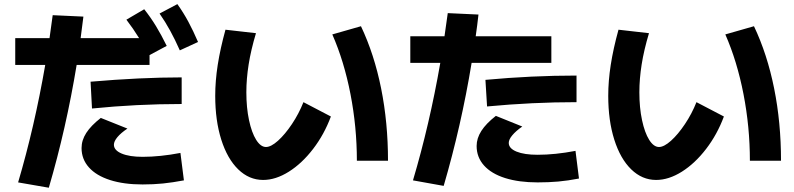

<svg xmlns="http://www.w3.org/2000/svg" viewBox="-20 -838 3790 916"><path d="M195.8 -528.3H52.7V-656.2H216.3L231.4 -765.6L377.9 -758.8L364.7 -656.2H643.6Q616.2 -700.7 583 -744.1L668 -793.9Q698.2 -755.9 723.9 -713.9Q749.5 -671.9 775.4 -619.1L693.4 -575.2V-528.3H345.7Q295.9 -225.6 212.9 57.6L66.4 32.2Q144.5 -231.9 195.8 -528.3ZM369.1 -131.8Q369.1 -168.9 391.6 -203.9Q414.1 -238.8 460.9 -275.4L587.9 -224.6Q556.6 -203.6 540 -183.6Q523.4 -163.6 523.4 -147.5Q523.4 -121.1 560.3 -105.5Q597.2 -89.8 660.2 -89.8Q743.7 -89.8 840.8 -108.4L857.4 22.5Q803.2 32.7 757.6 37.4Q711.9 42 660.2 42Q570.8 42 505.1 21Q439.5 0 404.3 -39.3Q369.1 -78.6 369.1 -131.8ZM846.7 -468.8V-341.8Q632.3 -341.8 418.9 -320.3L412.1 -448.2Q650.4 -468.8 846.7 -468.8ZM741.2 -773.4 826.2 -818.4Q855.5 -777.3 878.7 -734.1Q901.9 -690.9 924.8 -637.7L837.9 -597.7Q814.5 -650.4 791.7 -691.9Q769 -733.4 741.2 -773.4Z M1006.8 -380.9Q1006.8 -451.7 1018.8 -528.8Q1030.8 -606 1055.7 -696.3L1201.2 -679.7Q1177.2 -599.6 1166.3 -530.8Q1155.3 -461.9 1155.3 -397.5Q1155.3 -324.7 1168 -264.9Q1180.7 -205.1 1202.1 -170.9Q1223.6 -136.7 1249 -136.7Q1272.9 -136.7 1306.4 -166.7Q1339.8 -196.8 1372.8 -246.1Q1405.8 -295.4 1427.7 -350.6L1558.6 -282.2Q1526.9 -196.8 1473.9 -127.7Q1420.9 -58.6 1358.2 -19Q1295.4 20.5 1235.4 20.5Q1168.5 20.5 1116.5 -30Q1064.5 -80.6 1035.6 -171.9Q1006.8 -263.2 1006.8 -380.9ZM1565.4 -673.8 1702.1 -712.9Q1765.6 -579.1 1798.3 -416Q1831.1 -252.9 1831.1 -71.3H1682.6Q1682.6 -231.9 1652.1 -388.9Q1621.6 -545.9 1565.4 -673.8Z M2080.6 -538.1H1937.5V-665H2100.6L2116.2 -775.4L2262.7 -768.6Q2257.3 -719.2 2249.5 -665H2610.4V-538.1H2230Q2180.7 -238.3 2096.7 48.8L1950.2 22.5Q2029.3 -243.7 2080.6 -538.1ZM2253.9 -141.6Q2253.9 -178.2 2276.4 -213.4Q2298.8 -248.5 2345.7 -285.2L2471.7 -234.4Q2440.9 -212.9 2424.1 -192.6Q2407.2 -172.4 2407.2 -156.2Q2407.2 -129.9 2444.3 -114.7Q2481.4 -99.6 2544.9 -99.6Q2628.4 -99.6 2725.6 -118.2L2742.2 13.7Q2689.9 23.9 2643.6 28.1Q2597.2 32.2 2544.9 32.2Q2455.6 32.2 2389.9 11.5Q2324.2 -9.3 2289.1 -48.6Q2253.9 -87.9 2253.9 -141.6ZM2730.5 -477.5V-350.6Q2520.5 -350.6 2303.7 -330.1L2295.9 -457Q2517.1 -477.5 2730.5 -477.5Z M2881.8 -380.9Q2881.8 -451.7 2893.8 -528.8Q2905.8 -606 2930.7 -696.3L3076.2 -679.7Q3052.2 -599.6 3041.3 -530.8Q3030.3 -461.9 3030.3 -397.5Q3030.3 -324.7 3043 -264.9Q3055.7 -205.1 3077.1 -170.9Q3098.6 -136.7 3124 -136.7Q3147.9 -136.7 3181.4 -166.7Q3214.8 -196.8 3247.8 -246.1Q3280.8 -295.4 3302.7 -350.6L3433.6 -282.2Q3401.9 -196.8 3348.9 -127.7Q3295.9 -58.6 3233.2 -19Q3170.4 20.5 3110.4 20.5Q3043.5 20.5 2991.5 -30Q2939.5 -80.6 2910.6 -171.9Q2881.8 -263.2 2881.8 -380.9ZM3440.4 -673.8 3577.1 -712.9Q3640.6 -579.1 3673.3 -416Q3706.1 -252.9 3706.1 -71.3H3557.6Q3557.6 -231.9 3527.1 -388.9Q3496.6 -545.9 3440.4 -673.8Z"/></svg>

Font: Pretendard ExtraBold
Style: Regular
Weight: 800
Designer: Base glyphs from Inter by Rasmus Andersson; Hangeul glyphs from Noto Sans CJK(Source Han Sans) by Jang Soo-young and Kan
Foundry: Kil Hyung-jin
Version: Version 1.309